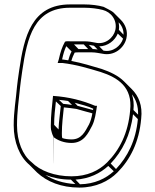

<svg xmlns="http://www.w3.org/2000/svg" viewBox="-20 -713 702 869"><path d="M277 -526 276 -524H274C261 -500 254 -480 246 -444L241 -428H262C328 -420 379 -404 436 -387C513 -362 581 -319 569 -213C560 -110 521 -34 465 22C428 59 375 85 304 85C227 85 161 60 123 21C82 -11 57 -74 57 -146C57 -207 65 -258 71 -319C73 -338 76 -359 79 -380L81 -394C103 -543 134 -678 297 -678H362C390 -678 423 -674 445 -668C482 -659 512 -622 502 -577C494 -542 456 -509 411 -520C398 -523 380 -526 362 -526H297C292 -526 286 -527 281 -526ZM210 -145C210 -139 210 -132 211 -126L215 -111C217 -105 219 -99 222 -94C222 178 223 -92 223 -92C243 -77 270 -66 304 -66C360 -66 380 -112 397 -144C410 -170 414 -202 419 -234H411C353 -258 294 -274 220 -279C216 -236 210 -192 210 -145ZM318 -475C323 -476 328 -476 332 -476H397C412 -476 430 -472 443 -470C497 -458 542 -496 552 -539C560 -572 547 -603 527 -623L492 -658C487 -663 449 -682 449 -682C425 -689 392 -693 362 -693H297C123 -693 89 -547 67 -396L65 -382C62 -361 59 -341 57 -321C52 -261 42 -209 42 -146C42 -69 69 -4 113 33L148 68C192 109 257 136 339 136C414 136 472 107 511 68C569 10 610 -70 619 -176C626 -236 607 -279 577 -309L542 -344C515 -371 478 -388 440 -401C395 -414 352 -428 303 -437C307 -452 312 -463 318 -475ZM306 -238C293 -240 279 -242 266 -243L247 -261C261 -260 274 -258 288 -256ZM331 -234 318 -248C347 -240 377 -233 402 -221C402 -219 401 -217 401 -215C377 -222 352 -228 331 -234ZM255 -233C252 -199 246 -163 245 -127L225 -148C225 -184 229 -219 233 -254ZM604 -174C595 -76 557 -3 505 52L481 27C533 -28 571 -101 582 -196ZM605 -194 584 -215C587 -242 584 -265 577 -286C595 -263 606 -234 605 -194ZM495 62C459 95 408 120 342 121L322 100C385 96 434 71 470 38ZM321 120C267 117 221 102 186 79C219 92 258 100 301 100ZM537 -538C527 -505 490 -475 448 -484L429 -503C468 -504 500 -529 513 -561ZM539 -556 518 -578C520 -590 519 -601 517 -612C531 -598 540 -578 539 -556ZM422 -489C415 -490 408 -491 400 -491L382 -510C390 -509 398 -507 405 -506ZM379 -491H335L315 -512H359ZM262 -444H261C267 -471 272 -487 280 -504L304 -480C297 -467 293 -455 289 -440C281 -441 271 -443 262 -444ZM398 -200C395 -182 390 -164 383 -150C365 -117 349 -82 304 -82C289 -82 274 -84 262 -88C260 -94 260 -102 260 -110C260 -150 265 -188 269 -227C288 -225 307 -223 326 -220C348 -213 374 -207 398 -200Z"/></svg>

Font: Blanket
Style: Ugh
Weight: 900
Foundry: Cannot Into Space Fonts
Version: Version 0.9